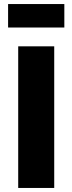

<svg xmlns="http://www.w3.org/2000/svg" viewBox="-20 -929 358 949"><path d="M20 -793V-909H298V-793ZM70 0V-700H248V0Z"/></svg>

Font: Trueno
Style: Bd
Weight: 700
Designer: Julieta Ulanovsky
Foundry: Julieta Ulanovsky
Version: Version 3.001b